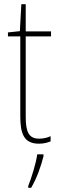

<svg xmlns="http://www.w3.org/2000/svg" viewBox="-20 -677 282 918"><path d="M167 -14C116 -14 103 -49 103 -119V-503H224V-527H103V-657H82L75 -528L18 -522V-503H77V-120C77 -37 95 10 166 10C190 10 206 5 222 -1V-26C208 -19 188 -14 167 -14ZM188 70V61H158C153 102 129 178 115 212V221H129C156 175 176 118 188 70Z"/></svg>

Font: Noto Sans Thai Cond Thin
Style: Regular
Weight: 100
Width: 3
Designer: Monotype Design Team
Foundry: Monotype Imaging Inc.
Version: Version 2.002